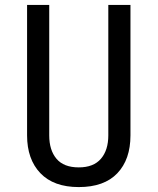

<svg xmlns="http://www.w3.org/2000/svg" viewBox="-20 -750 640 780"><path d="M300 10Q198 10 144 -46.5Q90 -103 90 -200V-730H180V-200Q180 -140 209.5 -105Q239 -70 300 -70Q360 -70 390 -105Q420 -140 420 -200V-730H510V-200Q510 -102 456.5 -46Q403 10 300 10Z"/></svg>

Font: JetBrainsMonoNL NFM
Style: Regular
Weight: 400
Monospace: yes
Designer: Philipp Nurullin, Konstantin Bulenkov
Foundry: JetBrains
Version: Version 2.304; ttfautohint (v1.8.4.7-5d5b);Nerd Fonts 3.3.0